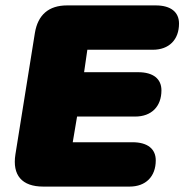

<svg xmlns="http://www.w3.org/2000/svg" viewBox="-20 -690 682 710"><path d="M140 0H459C519 0 556 -37 556 -97C556 -139 526 -164 470 -164H249L265 -259H480C540 -259 577 -296 577 -356C577 -398 547 -423 491 -423H291L303 -506H545C605 -506 642 -543 642 -603C642 -645 612 -670 556 -670H228C160 -670 120 -635 109 -568L37 -119C25 -42 61 0 140 0Z"/></svg>

Font: SN Pro Black
Style: Italic
Weight: 900
Italic angle: -9°
Designer: Tobias Whetton
Foundry: Supernotes
Version: Version 1.001;Glyphs 3.2 (3249)